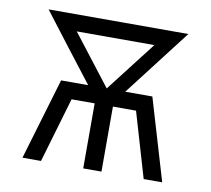

<svg xmlns="http://www.w3.org/2000/svg" viewBox="-64 -591 728 663"><g transform="rotate(10 300.0 -260.0)"><path d="M55 0 140 -286H235Q190 -344 145 -402.5Q100 -461 55 -520H545L365 -286H460L545 0H480L413 -228H332V0H268V-228H187L120 0ZM300 -286 436 -462H164Z"/></g></svg>

Font: Iosevka Custom Light Extended
Style: Regular
Weight: 300
Width: 7
Monospace: yes
Designer: Belleve Invis
Foundry: Belleve Invis
Version: Version 11.2.4; ttfautohint (v1.8.4)